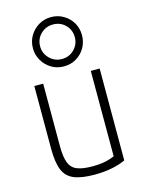

<svg xmlns="http://www.w3.org/2000/svg" viewBox="-127 -921 754 1005"><g transform="rotate(-15 250.0 -418.0)"><path d="M259 10Q188 10 147 -7Q106 -24 89.5 -65.5Q73 -107 73 -180V-520H121V-182Q121 -124 133 -92Q145 -60 175 -47.5Q205 -35 259 -35Q287 -35 310 -38Q333 -41 354.5 -48Q376 -55 398 -66L379 -34V-520H427V-22Q357 10 259 10ZM250 -579Q213 -579 183 -597Q153 -615 135 -645.5Q117 -676 117 -712Q117 -750 135 -780Q153 -810 183 -828Q213 -846 250 -846Q287 -846 317.5 -828Q348 -810 365.5 -780Q383 -750 383 -713Q383 -676 365.5 -645.5Q348 -615 318 -597Q288 -579 250 -579ZM250 -619Q290 -619 317 -646.5Q344 -674 344 -712Q344 -752 317 -779Q290 -806 250 -806Q211 -806 183.5 -779Q156 -752 156 -712Q156 -674 183.5 -646.5Q211 -619 250 -619Z"/></g></svg>

Font: M PLUS 1 Code Light
Style: Regular
Weight: 300
Designer: Coji Morishita
Foundry: UNDERFOREST DESIGN
Version: Version 1.002